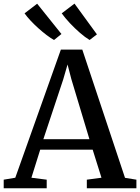

<svg xmlns="http://www.w3.org/2000/svg" viewBox="-31 -1016 756 1036"><path d="M51.5 -57 297.5 -748.5H413L643.5 -56.5L705 -46.5V0H437.5V-46.5L516.5 -57L469 -208.5H186L138.5 -57L221 -46.5V0H-11V-46.5ZM451.5 -265 354 -589 333.5 -668 310 -587 203 -265ZM260 -800.5Q242 -810.5 220.2 -827Q198.5 -843.5 176.2 -863.5Q154 -883.5 134.5 -904.2Q115 -925 101.5 -944L169.5 -996L300.5 -832.5L261 -800.5ZM452 -800.5Q428.5 -814.5 400.5 -838.8Q372.5 -863 346.2 -891Q320 -919 302 -944L371 -996.5L492 -830.5L453 -800.5Z"/></svg>

Font: Merriweather 36pt Medium
Style: Regular
Weight: 500
Version: Version 2.100